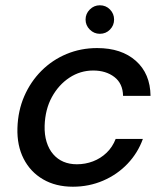

<svg xmlns="http://www.w3.org/2000/svg" viewBox="-20 -695 625 727"><path d="M256 12Q191 12 143 -16Q95 -44 69.5 -94Q44 -144 46 -210Q48 -276 72 -331Q96 -386 137 -427Q178 -468 232 -490.5Q286 -513 348 -513Q440 -513 494.5 -464.5Q549 -416 550 -332H446Q445 -379 413 -403.5Q381 -428 333 -428Q284 -428 243 -401Q202 -374 176.5 -327.5Q151 -281 149 -219Q148 -185 156.5 -157.5Q165 -130 181.5 -111Q198 -92 220.5 -82.5Q243 -73 271 -73Q303 -73 332 -84Q361 -95 383.5 -116.5Q406 -138 418 -169H521Q502 -116 463 -75Q424 -34 370.5 -11Q317 12 256 12ZM358 -567Q336 -567 320 -583Q304 -599 304 -621Q304 -643 320 -659Q336 -675 358 -675Q381 -675 396.5 -659Q412 -643 412 -621Q412 -599 396.5 -583Q381 -567 358 -567Z"/></svg>

Font: DM Sans 17pt Medium
Style: Italic
Weight: 500
Italic angle: -10°
Version: Version 4.004;gftools[0.9.30]